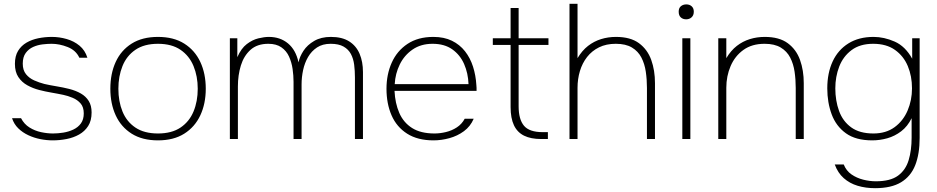

<svg xmlns="http://www.w3.org/2000/svg" viewBox="-20 -727 4902 1004"><path d="M256 7Q224 7 191 0.5Q158 -6 128 -20Q98 -34 75.5 -56Q53 -78 43 -109H90Q106 -78 134 -60.5Q162 -43 194.5 -36Q227 -29 257 -29Q283 -29 311 -33.5Q339 -38 363.5 -49.5Q388 -61 403 -81.5Q418 -102 418 -134Q418 -167 401.5 -186Q385 -205 360 -215.5Q335 -226 311 -231Q297 -234 281 -237Q265 -240 248 -243Q218 -248 185 -256.5Q152 -265 123 -281Q94 -297 76 -324Q58 -351 58 -393Q58 -434 74.5 -461Q91 -488 118.5 -504Q146 -520 180.5 -527Q215 -534 251 -534Q290 -534 328.5 -523Q367 -512 396 -488Q425 -464 437 -425H395Q377 -464 334 -481Q291 -498 250 -498Q229 -498 203 -495Q177 -492 153.5 -481.5Q130 -471 114.5 -450Q99 -429 99 -394Q99 -360 116 -339Q133 -318 159 -306.5Q185 -295 212 -288Q243 -281 276.5 -275.5Q310 -270 342 -262Q377 -253 403 -238Q429 -223 444 -199Q459 -175 459 -139Q459 -96 441 -68Q423 -40 393.5 -23.5Q364 -7 328 0Q292 7 256 7Z M806 7Q724 7 668.5 -28Q613 -63 585 -124Q557 -185 557 -263Q557 -342 585 -403Q613 -464 668.5 -499Q724 -534 806 -534Q888 -534 943.5 -499Q999 -464 1027.5 -403Q1056 -342 1056 -263Q1056 -185 1027.5 -124Q999 -63 943.5 -28Q888 7 806 7ZM806 -29Q878 -29 924 -60Q970 -91 992 -144Q1014 -197 1014 -263Q1014 -328 992 -381.5Q970 -435 924 -466.5Q878 -498 806 -498Q734 -498 688 -466.5Q642 -435 620.5 -381.5Q599 -328 599 -263Q599 -197 620.5 -144Q642 -91 688 -60Q734 -29 806 -29Z M1182 0V-527H1221V-428Q1241 -474 1270.5 -496.5Q1300 -519 1331 -526.5Q1362 -534 1386 -534Q1445 -534 1486 -500Q1527 -466 1541 -401Q1547 -431 1567 -461.5Q1587 -492 1623 -513Q1659 -534 1710 -534Q1769 -534 1806 -510.5Q1843 -487 1860.5 -445.5Q1878 -404 1878 -350V0H1836V-322Q1836 -357 1832 -388.5Q1828 -420 1815 -444.5Q1802 -469 1776.5 -483.5Q1751 -498 1709 -498Q1667 -498 1638 -479Q1609 -460 1591 -429Q1573 -398 1565 -360.5Q1557 -323 1557 -286V0H1515V-299Q1515 -332 1510 -366.5Q1505 -401 1491.5 -431Q1478 -461 1451.5 -479.5Q1425 -498 1383 -498Q1325 -498 1290 -466.5Q1255 -435 1239.5 -384.5Q1224 -334 1224 -275V0Z M2247 7Q2164 7 2109 -28Q2054 -63 2027.5 -124Q2001 -185 2001 -263Q2001 -338 2028.5 -399.5Q2056 -461 2111 -497.5Q2166 -534 2246 -534Q2302 -534 2343 -514Q2384 -494 2411.5 -459Q2439 -424 2453.5 -378.5Q2468 -333 2471 -282Q2472 -275 2472 -267.5Q2472 -260 2472 -252H2043Q2046 -187 2068 -136.5Q2090 -86 2135 -57.5Q2180 -29 2252 -29Q2281 -29 2312 -36.5Q2343 -44 2369 -61Q2395 -78 2410 -106H2457Q2440 -66 2406 -41Q2372 -16 2330 -4.5Q2288 7 2247 7ZM2044 -287H2430Q2428 -344 2407 -392Q2386 -440 2345 -469Q2304 -498 2242 -498Q2181 -498 2137.5 -468Q2094 -438 2070.5 -390Q2047 -342 2044 -287Z M2810 0Q2756 0 2720.5 -17.5Q2685 -35 2667.5 -72Q2650 -109 2650 -167V-492H2557V-527H2650V-685H2692V-527H2848V-492H2692V-171Q2692 -103 2720 -69.5Q2748 -36 2818 -36H2845V0Z M2958 0V-707H3000V-423Q3024 -463 3055 -487Q3086 -511 3123 -522.5Q3160 -534 3201 -534Q3277 -534 3321.5 -501Q3366 -468 3385.5 -413.5Q3405 -359 3405 -292V0H3363V-267Q3363 -311 3357 -352Q3351 -393 3334 -426Q3317 -459 3284.5 -478.5Q3252 -498 3200 -498Q3150 -498 3112.5 -479.5Q3075 -461 3050 -429Q3025 -397 3012.5 -355.5Q3000 -314 3000 -268V0Z M3548 0V-527H3590V0ZM3568 -626Q3551 -626 3540 -636Q3529 -646 3529 -666Q3529 -685 3540.5 -694.5Q3552 -704 3569 -704Q3586 -704 3597 -694Q3608 -684 3608 -666Q3608 -647 3596.5 -636.5Q3585 -626 3568 -626Z M3736 0V-527H3778V-423Q3802 -463 3833 -487Q3864 -511 3901 -522.5Q3938 -534 3979 -534Q4055 -534 4099.5 -501Q4144 -468 4163.5 -413.5Q4183 -359 4183 -292V0H4141V-267Q4141 -311 4135 -352Q4129 -393 4112 -426Q4095 -459 4062.5 -478.5Q4030 -498 3978 -498Q3912 -498 3867.5 -466Q3823 -434 3800.5 -381.5Q3778 -329 3778 -268V0Z M4556 257Q4507 257 4465 244.5Q4423 232 4392 204.5Q4361 177 4345 133H4392Q4405 166 4432.5 185Q4460 204 4494 212.5Q4528 221 4560 221Q4636 221 4676 191.5Q4716 162 4731.5 110.5Q4747 59 4747 -7V-109Q4726 -66 4692.5 -40.5Q4659 -15 4620 -4Q4581 7 4541 7Q4455 7 4403.5 -30Q4352 -67 4329 -129Q4306 -191 4306 -265Q4306 -345 4334 -405.5Q4362 -466 4416.5 -500Q4471 -534 4548 -534Q4603 -534 4658.5 -509.5Q4714 -485 4750 -420V-527H4789V-6Q4789 78 4766 136.5Q4743 195 4692 226Q4641 257 4556 257ZM4547 -29Q4613 -29 4658 -62Q4703 -95 4726 -149Q4749 -203 4749 -265Q4749 -329 4727 -381.5Q4705 -434 4660 -466Q4615 -498 4546 -498Q4477 -498 4433 -465Q4389 -432 4368.5 -379Q4348 -326 4348 -265Q4348 -201 4367.5 -147Q4387 -93 4431 -61Q4475 -29 4547 -29Z"/></svg>

Font: Onest Thin
Style: Regular
Weight: 250
Designer: Dmitri Voloshin, Andrey Kudryavtsev
Foundry: Dmitri Voloshin, Andrey Kudryavtsev
Version: Version 1.000;gftools[0.9.33]